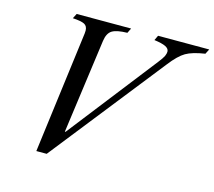

<svg xmlns="http://www.w3.org/2000/svg" viewBox="-109 -904 1167 1048"><g transform="rotate(15 474.0 -380.0)"><path d="M238.8 9.8H180.2L269 -678.2Q270 -684.1 270 -694.8Q269.5 -720.2 251.5 -729.7Q233.4 -739.3 185.1 -742.2L199.2 -770H506.8L493.2 -742.2Q433.6 -741.2 408 -725.6Q382.3 -710 376 -665L303.2 -132.8H307.1L696.8 -632.8Q717.8 -659.7 724.4 -673.3Q731 -687 731 -701.2Q730 -716.8 710.2 -726.6Q690.4 -736.3 646 -742.2L659.2 -770H948.2L934.1 -742.2Q862.8 -731.4 826.4 -710.2Q790 -689 745.1 -630.9Z"/></g></svg>

Font: Libre Caslon Text
Style: Italic
Weight: 400
Italic angle: -25°
Designer: Pablo Impallari, Rodrigo Fuenzalida
Foundry: Pablo Impallari, Rodrigo Fuenzalida
Version: Version 1.002